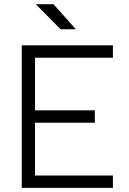

<svg xmlns="http://www.w3.org/2000/svg" viewBox="-20 -914 626 934"><path d="M85.9 0V-693.4H529.3V-633.3H150.4V-377.4H441.4V-316.9H150.4V-60.1H529.3V0ZM274.9 -771.5 154.3 -893.6H240.2L349.1 -771.5Z"/></svg>

Font: CaskaydiaMono NF Light
Style: Regular
Weight: 300
Designer: Aaron Bell
Foundry: Saja Typeworks
Version: Version 2111.001; ttfautohint (v1.8.4);Nerd Fonts 3.1.1